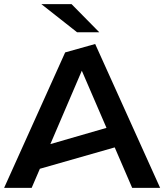

<svg xmlns="http://www.w3.org/2000/svg" viewBox="-25 -914 799 934"><path d="M350 -757H458L323 -894H176ZM-5 0H129L169 -93L533 -197L618 0H754L438 -700L292 -659ZM220 -213 373 -570 493 -292Z"/></svg>

Font: Talent
Style: Bold
Weight: 600
Designer: Mike Powis
Version: Version 1.001;hotconv 1.0.109;makeotfexe 2.5.65596